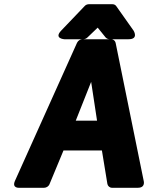

<svg xmlns="http://www.w3.org/2000/svg" viewBox="-20 -865 749 910"><path d="M443 -734 481 -687C485 -683 492 -679 499 -679H589C639 -679 613 -720 613 -720L531 -836C527 -842 520 -845 513 -845H401C394 -845 386 -842 381 -836L270 -720C234 -682 285 -679 285 -679H375C381 -679 389 -682 394 -687ZM440 -293H339L412 -477ZM489 7C491 17 500 25 511 25H633C671 25 661 -8 661 -8L528 -662C526 -671 518 -679 507 -679H371C361 -679 350 -673 345 -662L51 -8C35 28 71 25 71 25H189C200 25 211 18 215 7L281 -152H463Z"/></svg>

Font: Falling Sky
Style: BlkObl
Weight: 900
Designer: Paul D. Hunt
Foundry: Adobe Systems Incorporated
Version: Version 1.02